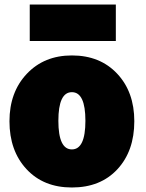

<svg xmlns="http://www.w3.org/2000/svg" viewBox="-20 -805 647 852"><path d="M576 -267Q576 -135 501 -54Q426 27 299 27Q173 27 97.5 -54.5Q22 -136 22 -267Q22 -396 99 -477.5Q176 -559 299 -559Q424 -559 500 -478Q576 -397 576 -267ZM299 -142Q359 -142 359 -269Q359 -396 299 -396Q239 -396 239 -269Q239 -142 299 -142ZM494 -623H112V-785H494Z"/></svg>

Font: Repo
Style: ExtraBlack
Weight: 1000
Designer: Stefan Peev
Foundry: Context Ltd
Version: Version 001.000